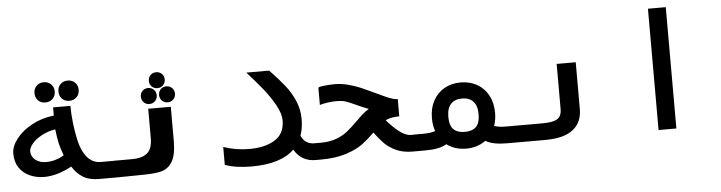

<svg xmlns="http://www.w3.org/2000/svg" viewBox="-46 -928 4291 1143"><g transform="rotate(-5 2100.0 -357.0)"><path d="M348 -88Q259.5 -40.5 183 -40.5Q137 -40.5 97.8 -57.8Q58.5 -75 34.8 -109.8Q11 -144.5 11 -195Q11 -238.5 45.8 -283Q80.5 -327.5 140.2 -359.8Q200 -392 271 -399.5V-448.5H374.5Q374.5 -399 380.8 -345.5Q387 -292 397.5 -244Q412.5 -176.5 445 -138.2Q477.5 -100 525.5 -100H602V0H506Q448 0 411.2 -22.8Q374.5 -45.5 348 -88ZM201.5 -128Q259 -128 309 -159Q291.5 -206.5 286 -231.5Q277.5 -269.5 272.5 -317Q227.5 -310 190.8 -290Q154 -270 133.2 -245.2Q112.5 -220.5 112.5 -200.5Q112.5 -168 137.8 -148Q163 -128 201.5 -128ZM168 -542Q168 -568.5 184.8 -585.5Q201.5 -602.5 228 -602.5Q254.5 -602.5 271.8 -585.5Q289 -568.5 289 -542Q289 -515.5 271.8 -498.5Q254.5 -481.5 228 -481.5Q201.5 -481.5 184.8 -498.5Q168 -515.5 168 -542ZM311 -539.5Q311 -566 327.8 -583Q344.5 -600 371 -600Q397.5 -600 414.8 -583Q432 -566 432 -539.5Q432 -513 414.8 -496Q397.5 -479 371 -479Q344.5 -479 327.8 -496Q311 -513 311 -539.5Z M601.5 -100.5H711.5Q760 -100.5 787.2 -115.2Q814.5 -130 824.5 -155Q834.5 -180 834.5 -216V-391H969.5V-187.5Q969.5 -102.5 944.5 -62.5Q919.5 -22.5 878 -12.2Q836.5 -2 762.5 -2L693.5 -1L601.5 0ZM852.5 -556Q852.5 -576.5 866 -590Q879.5 -603.5 900 -603.5Q920.5 -603.5 934 -590Q947.5 -576.5 947.5 -556Q947.5 -535.5 934 -522Q920.5 -508.5 900 -508.5Q879.5 -508.5 866 -522Q852.5 -535.5 852.5 -556ZM797 -466.5Q797 -487 810.5 -500.5Q824 -514 844 -514Q864.5 -514 878.2 -500.5Q892 -487 892 -466.5Q892 -446 878.2 -432.2Q864.5 -418.5 844 -418.5Q824 -418.5 810.5 -432.2Q797 -446 797 -466.5ZM906 -467Q906 -487.5 919.5 -501Q933 -514.5 953 -514.5Q973.5 -514.5 987.2 -501Q1001 -487.5 1001 -467Q1001 -446.5 987.2 -432.8Q973.5 -419 953 -419Q933 -419 919.5 -432.8Q906 -446.5 906 -467Z M1259.5 -18.5V-125.5Q1331.5 -100 1415 -100Q1508.5 -100 1567 -136.5Q1625.5 -173 1625.5 -252Q1625.5 -292 1597.5 -343.2Q1569.5 -394.5 1529.8 -443.8Q1490 -493 1435 -554.5H1571.5Q1625 -498.5 1659 -456Q1693 -413.5 1716 -361.5Q1739 -309.5 1739 -250.5Q1739 -196 1723.5 -152Q1747 -100 1801.5 -100V0Q1715.5 0 1673.5 -73.5Q1593.5 5 1418.5 5Q1324.5 5 1259.5 -18.5Z M1795 -100H1840.5Q1893.5 -100 1933 -114.8Q1972.5 -129.5 1999.2 -150.8Q2026 -172 2062 -207.5Q2087.5 -233 2104.8 -248.2Q2122 -263.5 2142.5 -275.5Q2108.5 -288 2060.5 -310.5Q2026 -326.5 2006 -332.5Q1986 -338.5 1955 -338.5Q1930.5 -338.5 1904 -334.8Q1877.5 -331 1854.5 -324.5V-426Q1854.5 -432.5 1888.8 -436.2Q1923 -440 1952.5 -440Q1993 -440 2033.8 -429.2Q2074.5 -418.5 2108.8 -403.8Q2143 -389 2192 -365.5Q2237.5 -343.5 2264 -332.5Q2290.5 -321.5 2312.5 -319H2319.5V-216L2297.5 -215Q2261 -212 2237 -199.5Q2270 -160.5 2308 -130Q2346 -99.5 2379.5 -99.5H2400.5L2401.5 0H2379Q2323.5 0 2282 -19.2Q2240.5 -38.5 2213.2 -66.2Q2186 -94 2157.5 -133Q2119 -95 2083.5 -68.5Q2048 -42 1984.8 -21Q1921.5 0 1832 0H1795Z M2584 -26Q2560.5 -12 2528.8 -6Q2497 0 2455 0H2398.5V-100H2455Q2496.5 -100 2524.5 -110Q2512 -146 2512 -187.5Q2512 -247 2536.2 -291.8Q2560.5 -336.5 2603.2 -360.8Q2646 -385 2700.5 -385Q2755 -385 2798 -360.8Q2841 -336.5 2865.2 -291.8Q2889.5 -247 2889.5 -187.5Q2889.5 -146 2877 -109.5Q2905 -100 2945.5 -100H3002V0H2945.5Q2903.5 0 2872 -6Q2840.5 -12 2816.5 -26Q2767.5 10.5 2700.5 10.5Q2633 10.5 2584 -26ZM2791 -186.5Q2791 -238.5 2767.2 -263.8Q2743.5 -289 2700.5 -289Q2657.5 -289 2633.8 -263.8Q2610 -238.5 2610 -186.5Q2610 -135 2633.2 -112.2Q2656.5 -89.5 2700.5 -89.5Q2744.5 -89.5 2767.8 -112.2Q2791 -135 2791 -186.5Z M3000 -100H3164Q3208 -100 3233 -107.2Q3258 -114.5 3269 -130.8Q3280 -147 3280 -175.5V-445H3394V-164.5Q3394 -85 3338.8 -42.5Q3283.5 0 3175.5 0H3000Z M3956.5 -725V0H3850V-725Z"/></g></svg>

Font: JuliaMono
Style: Bold Italic
Weight: 700
Italic angle: -9°
Monospace: yes
Designer: cormullion
Foundry: corm
Version: Version 0.057; ttfautohint (v1.8.4)